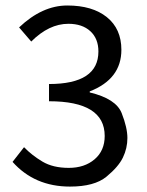

<svg xmlns="http://www.w3.org/2000/svg" viewBox="-20 -670 537 702"><path d="M423.8 -487.8Q423.8 -380.9 308.1 -335.9V-332Q404.3 -309.1 425 -256.1Q445.8 -203.1 445.8 -165.5Q445.8 -127.9 429.4 -94Q413.1 -60.1 369.1 -23.9Q325.2 12.2 235.8 12.2Q106.4 12.2 25.9 -78.1L67.9 -131.8Q96.7 -102.1 135.3 -79.1Q173.8 -56.2 231.4 -56.2Q289.1 -56.2 325.9 -87.6Q362.8 -119.1 362.8 -172.9Q362.8 -299.8 159.2 -299.8V-362.8Q339.8 -362.8 339.8 -481.9Q339.8 -528.8 310.3 -555.9Q280.8 -583 230 -583Q159.2 -583 94.2 -518.1L49.8 -569.8Q134.3 -649.9 226.1 -649.9Q317.9 -649.9 370.8 -607.2Q423.8 -564.5 423.8 -487.8Z"/></svg>

Font: SourceSansPro-Regular
Style: Regular
Weight: 400
Designer: Paul D. Hunt
Foundry: Adobe Systems Incorporated
Version: Version 1.050;PS Version 1.000;hotconv 1.0.70;makeotf.lib2.5